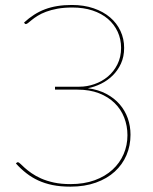

<svg xmlns="http://www.w3.org/2000/svg" viewBox="-20 -726 602 754"><path d="M74.5 -637.5Q93.5 -655 113.8 -668Q134 -681 156.5 -689.5Q179 -698 205 -702.2Q231 -706.5 262 -706.5Q309.5 -706.5 347.5 -693.5Q385.5 -680.5 412.2 -657.8Q439 -635 453.2 -604.2Q467.5 -573.5 467.5 -538Q467.5 -503.5 455 -476.2Q442.5 -449 422.2 -429.2Q402 -409.5 376.5 -397Q351 -384.5 325 -379.5Q366 -374 397.2 -357.5Q428.5 -341 449.8 -316.5Q471 -292 481.8 -261.5Q492.5 -231 492.5 -197Q492.5 -154 476.8 -117Q461 -80 430.8 -52.2Q400.5 -24.5 356.5 -8.8Q312.5 7 256.5 7Q217.5 7 186.8 0.8Q156 -5.5 130.5 -17.2Q105 -29 83.5 -45.8Q62 -62.5 42.5 -84L44.5 -86Q46 -87.5 47 -88.2Q48 -89 50.5 -89Q53.5 -89 60 -82.8Q66.5 -76.5 77.2 -66.8Q88 -57 103.8 -46Q119.5 -35 141.2 -25.2Q163 -15.5 191.5 -9.2Q220 -3 256.5 -3Q310 -3 351.8 -18.2Q393.5 -33.5 422 -59.8Q450.5 -86 465.5 -120.8Q480.5 -155.5 480.5 -195Q480.5 -231.5 467.8 -264.2Q455 -297 430.2 -321.2Q405.5 -345.5 368.8 -359.8Q332 -374 284.5 -374H196V-385.5H291.5Q322 -385.5 351.2 -395.8Q380.5 -406 403.8 -425.5Q427 -445 441.2 -473.5Q455.5 -502 455.5 -538Q455.5 -572.5 442 -601.5Q428.5 -630.5 403.8 -651.8Q379 -673 343.5 -684.8Q308 -696.5 264.5 -696.5Q231 -696.5 205.5 -691.8Q180 -687 160.8 -679.8Q141.5 -672.5 128 -664Q114.5 -655.5 105.5 -648.2Q96.5 -641 90.8 -636.2Q85 -631.5 81.5 -631.5Q78 -631.5 76.5 -634.5Z"/></svg>

Font: Lato 2
Style: Regular
Weight: 100
Designer: Lukasz Dziedzic with Adam Twardoch and Botio Nikoltchev
Foundry: tyPoland Lukasz Dziedzic
Version: Version 2.015; 2015-08-06; http://www.latofonts.com/